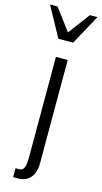

<svg xmlns="http://www.w3.org/2000/svg" viewBox="-155 -813 561 1056"><g transform="rotate(15 125.0 -285.0)"><path d="M40 200H65C123 200 163 165 163 87V-500H96V65C96 114 92 149 63 149H40ZM83 -600H167L260 -770H217L125 -647L33 -770H-10Z"/></g></svg>

Font: Perun Light
Style: Regular
Weight: 300
Foundry: Copyright (c) Stefan Peev, Context Ltd, 2016
Version: Version 1.089